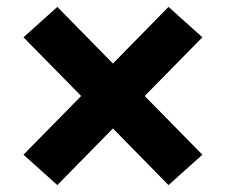

<svg xmlns="http://www.w3.org/2000/svg" viewBox="-20 -627 662 556"><path d="M48 -179 215 -349 48 -519 146 -607 307 -443 468 -607 566 -519 399 -349 566 -179 468 -91 307 -255 146 -91Z"/></svg>

Font: Maitree
Style: Bold
Weight: 700
Designer: CadsonDemak Team
Foundry: CadsonDemak
Version: Version 1.002